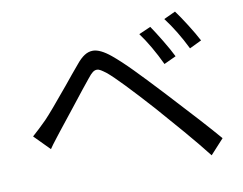

<svg xmlns="http://www.w3.org/2000/svg" viewBox="-76 -834 1153 910"><g transform="rotate(-10 500.0 -378.5)"><path d="M917 -573 859 -545Q816 -633 763 -703L819 -729Q840 -701 870 -653.5Q900 -606 917 -573ZM785 -520 727 -493Q683 -586 634 -653L691 -678Q711 -649 740 -601Q769 -553 785 -520ZM124 -329Q156 -362 250 -476Q283 -517 322 -563Q343 -589 362.5 -601.5Q382 -614 403 -614Q438 -614 488 -573Q528 -540 578 -489Q628 -438 695 -366L709 -351Q868 -180 937 -99L872 -28Q826 -87 763 -160.5Q700 -234 647 -294Q504 -453 452 -497Q435 -510 425 -516Q415 -522 406 -522Q396 -522 386 -514.5Q376 -507 362 -489Q333 -454 265 -367Q189 -271 185 -266Q175 -254 164 -239Q153 -224 141 -209L127 -189L54 -263Q87 -292 124 -329Z"/></g></svg>

Font: Noto Sans SC
Style: Regular
Weight: 400
Designer: Ryoko NISHIZUKA ____ (kana & ideographs); Paul D. Hunt (Latin, Greek & Cyrillic); Wenlong ZHANG ___ (bopomofo); Sandoll 
Foundry: Adobe Systems Incorporated
Version: Version 1.004